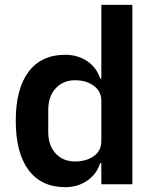

<svg xmlns="http://www.w3.org/2000/svg" viewBox="-20 -760 640 792"><path d="M398 -87H393Q379 -42 340 -15Q301 12 249 12Q150 12 97.5 -59Q45 -130 45 -262Q45 -393 97.5 -463.5Q150 -534 249 -534Q301 -534 340 -507.5Q379 -481 393 -436H398V-740H526V0H398ZM290 -94Q336 -94 367 -116Q398 -138 398 -179V-345Q398 -383 367 -406Q336 -429 290 -429Q240 -429 209.5 -395.5Q179 -362 179 -306V-216Q179 -160 209.5 -127Q240 -94 290 -94Z"/></svg>

Font: IBM Plex Sans Hebrew SemiBold
Style: Regular
Weight: 600
Designer: Mike Abbink, Paul van der Laan, Pieter van Rosmalen, Yanek Iontef
Foundry: Bold Monday
Version: Version 1.2